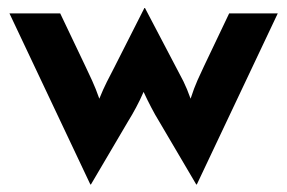

<svg xmlns="http://www.w3.org/2000/svg" viewBox="-20 -451 734 491"><path d="M211.1 20.8 4.2 -416.7H134L197.9 -282.6Q206.2 -265.3 215.6 -244.8Q225 -224.3 234 -198.6Q243.8 -222.9 253.1 -241.3Q262.5 -259.7 271.5 -277.1L349.3 -430.6H350.7L431.2 -277.1Q439.6 -261.8 449 -243.1Q458.3 -224.3 467.4 -198.6Q476.4 -226.4 485.1 -245.8Q493.8 -265.3 502.1 -282.6L566 -416.7H690.3L483.3 20.8H481.9L387.5 -139.6Q376.4 -157.6 366.7 -176.4Q356.9 -195.1 347.2 -216Q338.2 -195.1 328.1 -176.4Q318.1 -157.6 306.9 -139.6L212.5 20.8Z"/></svg>

Font: Afacad Flux
Style: Bold
Weight: 700
Designer: Kristian Moeller
Foundry: Dicotype
Version: Version 1.100